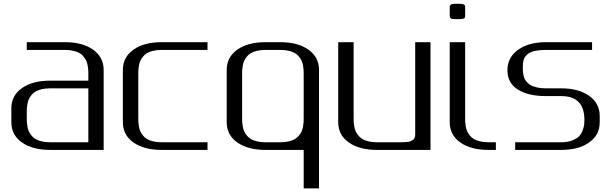

<svg xmlns="http://www.w3.org/2000/svg" viewBox="-20 -812 3331 1040"><path d="M125 -541.5V-583.5H333.5Q426.8 -583.5 484.1 -543Q541.5 -502.4 541.5 -433.1V0H250Q156.2 0 98.9 -40.3Q41.5 -80.6 41.5 -149.9V-225.1Q41.5 -294.4 98.9 -334.7Q156.2 -375 250 -375H458.5V-410.6Q458.5 -423.8 458 -433.3Q457.5 -442.9 454.8 -457.5Q452.1 -472.2 447.3 -482.7Q442.4 -493.2 433.1 -505.1Q423.8 -517.1 411.1 -524.4Q398.4 -531.7 378.4 -536.6Q358.4 -541.5 333.5 -541.5ZM458.5 -41.5V-333.5H250Q225.1 -333.5 205.1 -328.6Q185.1 -323.7 172.4 -316.2Q159.7 -308.6 150.4 -296.9Q141.1 -285.2 136.2 -274.7Q131.3 -264.2 128.7 -249.5Q126 -234.9 125.5 -225.1Q125 -215.3 125 -202.1V-172.9Q125 -159.7 125.5 -149.9Q126 -140.1 128.7 -125.5Q131.3 -110.8 136.2 -100.3Q141.1 -89.8 150.4 -78.1Q159.7 -66.4 172.4 -58.8Q185.1 -51.3 205.1 -46.4Q225.1 -41.5 250 -41.5Z M1104 -583.5V-541.5H854Q829.1 -541.5 809.1 -536.6Q789.1 -531.7 776.4 -524.4Q763.7 -517.1 754.4 -505.1Q745.1 -493.2 740.2 -482.7Q735.4 -472.2 732.7 -457.5Q730 -442.9 729.5 -433.3Q729 -423.8 729 -410.6V-172.9Q729 -159.7 729.5 -149.9Q730 -140.1 732.7 -125.5Q735.4 -110.8 740.2 -100.3Q745.1 -89.8 754.4 -78.1Q763.7 -66.4 776.4 -58.8Q789.1 -51.3 809.1 -46.4Q829.1 -41.5 854 -41.5H1104V0H854Q760.3 0 702.9 -40.3Q645.5 -80.6 645.5 -149.9V-433.1Q645.5 -502.4 702.9 -543Q760.3 -583.5 854 -583.5Z M1500 -541.5H1416.5Q1391.6 -541.5 1371.6 -536.6Q1351.6 -531.7 1338.9 -524.4Q1326.2 -517.1 1316.9 -505.1Q1307.6 -493.2 1302.7 -482.7Q1297.9 -472.2 1295.2 -457.5Q1292.5 -442.9 1292 -433.3Q1291.5 -423.8 1291.5 -410.6V-172.9Q1291.5 -159.7 1292 -149.9Q1292.5 -140.1 1295.2 -125.5Q1297.9 -110.8 1302.7 -100.3Q1307.6 -89.8 1316.9 -78.1Q1326.2 -66.4 1338.9 -58.8Q1351.6 -51.3 1371.6 -46.4Q1391.6 -41.5 1416.5 -41.5H1500Q1524.9 -41.5 1544.9 -46.4Q1564.9 -51.3 1577.6 -58.8Q1590.3 -66.4 1599.6 -78.1Q1608.9 -89.8 1613.8 -100.3Q1618.7 -110.8 1621.3 -125.5Q1624 -140.1 1624.5 -149.9Q1625 -159.7 1625 -172.9V-410.6Q1625 -423.8 1624.5 -433.3Q1624 -442.9 1621.3 -457.5Q1618.7 -472.2 1613.8 -482.7Q1608.9 -493.2 1599.6 -505.1Q1590.3 -517.1 1577.6 -524.4Q1564.9 -531.7 1544.9 -536.6Q1524.9 -541.5 1500 -541.5ZM1500 -583.5Q1593.3 -583.5 1650.6 -543Q1708 -502.4 1708 -433.1V208.5H1625V0H1416.5Q1322.8 0 1265.4 -40.3Q1208 -80.6 1208 -149.9V-433.1Q1208 -502.4 1265.4 -543Q1322.8 -583.5 1416.5 -583.5Z M2312 -583.5V0H2020.5Q1926.8 0 1869.4 -40.3Q1812 -80.6 1812 -149.9V-583.5H1895.5V-172.9Q1895.5 -159.7 1896 -149.9Q1896.5 -140.1 1899.2 -125.5Q1901.9 -110.8 1906.7 -100.3Q1911.6 -89.8 1920.9 -78.1Q1930.2 -66.4 1942.9 -58.8Q1955.6 -51.3 1975.6 -46.4Q1995.6 -41.5 2020.5 -41.5H2145.5Q2159.2 -41.5 2166.3 -41.7Q2173.3 -42 2185.1 -43Q2196.8 -43.9 2203.1 -46.6Q2209.5 -49.3 2216.3 -54Q2223.1 -58.6 2226.1 -65.9Q2229 -73.2 2229 -83.5V-583.5Z M2499.5 -771V-729Q2499.5 -720.2 2498.3 -716.8Q2497.1 -713.4 2490.2 -710.9Q2483.4 -708.5 2468.3 -708.5H2447.3Q2426.8 -708.5 2421.4 -712.6Q2416 -716.8 2416 -729V-771Q2416 -776.4 2416.5 -778.8Q2417 -781.2 2419.7 -784.9Q2422.4 -788.6 2429.2 -790Q2436 -791.5 2447.3 -791.5H2468.3Q2482.9 -791.5 2490 -788.6Q2497.1 -785.6 2498.3 -782.2Q2499.5 -778.8 2499.5 -771ZM2499.5 -583.5V-172.9Q2499.5 -159.7 2500 -149.9Q2500.5 -140.1 2503.2 -125.5Q2505.9 -110.8 2510.7 -100.3Q2515.6 -89.8 2524.9 -78.1Q2534.2 -66.4 2546.9 -58.8Q2559.6 -51.3 2579.6 -46.4Q2599.6 -41.5 2624.5 -41.5H2666V0H2624.5Q2530.8 0 2473.4 -40.3Q2416 -80.6 2416 -149.9V-583.5Z M3187 -583.5V-541.5H2937Q2911.6 -541.5 2892.1 -538.6Q2872.6 -535.6 2859.4 -531Q2846.2 -526.4 2837.2 -518.3Q2828.1 -510.3 2823.2 -502.9Q2818.4 -495.6 2815.7 -484.4Q2813 -473.1 2812.5 -464.8Q2812 -456.5 2812 -443.8Q2812 -432.1 2812.5 -423.8Q2813 -415.5 2815.7 -403.3Q2818.4 -391.1 2823.2 -382.3Q2828.1 -373.5 2837.4 -363.8Q2846.7 -354 2859.6 -347.9Q2872.6 -341.8 2892.3 -337.6Q2912.1 -333.5 2937 -333.5H3020.5Q3113.8 -333.5 3171.1 -293Q3228.5 -252.4 3228.5 -183.1V-149.9Q3228.5 -80.6 3171.1 -40.3Q3113.8 0 3020.5 0H2770.5V-41.5H3020.5Q3054.7 -41.5 3079.6 -51.3Q3104.5 -61 3116.7 -74Q3128.9 -86.9 3136 -106Q3143.1 -125 3144.3 -136.7Q3145.5 -148.4 3145.5 -162.6Q3145.5 -291.5 3020.5 -291.5H2937Q2841.3 -291.5 2784.9 -327.1Q2728.5 -362.8 2728.5 -431.2Q2728.5 -501 2786.1 -542.2Q2843.8 -583.5 2937 -583.5Z"/></svg>

Font: Gputeks
Style: Regular
Weight: 500
Version: Version 0.9